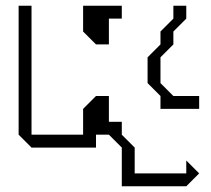

<svg xmlns="http://www.w3.org/2000/svg" viewBox="-20 -515 735 670"><path d="M495 -225V-315L540 -360V-405L585 -450V-495H630V-450L585 -405V-360L540 -315V-225L585 -180H675V-135H540V-180ZM45 -45V-495H90V-45H270V-135L315 -180H360V-90H405V-45L450 0V90H630V45L675 90L630 135H405V0L360 -45H315V0H90ZM315 -360 270 -405V-495H405V-450H360V-360Z"/></svg>

Font: Rubik Iso
Style: Regular
Weight: 400
Designer: Hubert and Fischer, NaN
Foundry: Hubert and Fischer, NaN
Version: Version 2.200